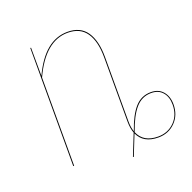

<svg xmlns="http://www.w3.org/2000/svg" viewBox="-107 -634 790 790"><g transform="rotate(-20 288.0 -238.5)"><path d="M504.9 -176.8Q538.6 -176.8 557.4 -154.8Q576.2 -132.8 576.2 -98.1Q576.2 -51.3 546.4 -21Q516.6 9.3 471.7 9.3Q406.7 9.3 384.3 -40L348.6 49.8L345.2 48.8L382.3 -44.4Q374 -66.4 374 -94.7V-377.9Q374 -446.8 347.9 -485.1Q321.8 -523.4 267.1 -523.4Q168.5 -523.4 105.5 -386.2V0H101.6V-517.1H105L105.5 -393.6Q167.5 -527.3 267.6 -527.3Q324.2 -527.3 351.1 -487.8Q377.9 -448.2 377.9 -377.9V-94.7Q377.9 -68.8 384.8 -49.3Q406.7 -113.3 434.8 -145Q462.9 -176.8 504.9 -176.8ZM471.7 5.4Q515.1 5.4 543.7 -23.4Q572.3 -52.2 572.3 -98.1Q572.3 -131.8 554.7 -152.3Q537.1 -172.9 504.9 -172.9Q464.4 -172.9 436.8 -141.1Q409.2 -109.4 386.7 -44.9Q407.7 5.4 471.7 5.4Z"/></g></svg>

Font: Fira Sans Compressed Four
Style: Regular
Weight: 100
Width: 1
Designer: Carrois Corporate & Edenspiekermann AG
Foundry: Carrois Corporate GbR & Edenspiekermann AG
Version: Version 4.203;PS 004.203;hotconv 1.0.88;makeotf.lib2.5.64775